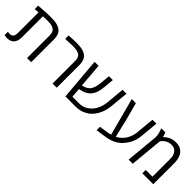

<svg xmlns="http://www.w3.org/2000/svg" viewBox="183 -1649 2686 2686"><g transform="rotate(45 1525.5 -306.5)"><path d="M65.4 2Q55.7 2 44.4 0Q33.2 -2 19.5 -5.9V-69.3Q38.1 -66.4 59.1 -66.4Q94.2 -66.4 112.3 -89.4Q130.4 -112.3 130.4 -160.2V-564.9Q112.8 -564 95.2 -562.5Q77.6 -561 60.1 -560.1V-628.4Q109.4 -632.3 151.4 -635Q193.4 -637.7 228.5 -638.9Q263.7 -640.1 292 -640.1Q336.9 -640.1 367.2 -637.7Q397.5 -635.3 419.7 -629.4Q441.9 -623.5 462.4 -614.3Q490.7 -601.1 509 -582Q527.3 -563 538.6 -532.7Q544.9 -515.6 547.9 -494.9Q550.8 -474.1 550.8 -449.7V0H468.8V-447.8Q468.8 -505.9 441.9 -533.4Q415 -561 362.3 -568.4Q339.8 -572.3 301.8 -572.3Q283.7 -572.3 261.5 -571.5Q239.3 -570.8 212.9 -569.3V-160.2Q212.9 -133.3 209.2 -110.8Q205.6 -88.4 196.8 -69.8Q184.1 -41.5 162.6 -24.9Q145 -11.2 120.8 -4.6Q96.7 2 65.4 2Z M973.1 0V-447.8Q973.1 -505.4 946.8 -533Q920.4 -560.5 868.2 -567.9Q856.4 -570.3 842.5 -571.3Q828.6 -572.3 813 -572.3Q793.9 -572.3 765.6 -571.5Q737.3 -570.8 708 -569.1Q678.7 -567.4 656.2 -565.9V-634.3Q699.7 -637.2 735.8 -638.7Q772 -640.1 801.8 -640.1Q860.4 -640.1 895 -635.3Q929.7 -630.4 960 -617.7Q990.2 -605 1010.3 -585.7Q1030.3 -566.4 1042.5 -535.2Q1049.3 -515.6 1052.5 -494.6Q1055.7 -473.6 1055.7 -447.8V0Z M1227.5 0 1174.3 -630.4H1252.9L1282.7 -270.5Q1315.4 -278.3 1345.2 -292.2Q1375 -306.2 1394.5 -329.1Q1417.5 -356.9 1429 -397Q1440.4 -437 1444.8 -482.4L1458.5 -630.4H1535.2L1521.5 -482.9Q1515.1 -417.5 1500.5 -370.8Q1485.8 -324.2 1456.1 -289.6Q1428.7 -256.3 1388.9 -236.8Q1349.1 -217.3 1292 -207.5Q1291 -207.5 1290 -207.3Q1289.1 -207 1288.6 -207L1300.3 -66.4H1436.5Q1503.9 -66.4 1561.5 -102.8Q1619.1 -139.2 1656.7 -205.1Q1693.8 -272 1702.1 -356.4L1728 -630.4H1805.2L1778.8 -355.5Q1773.4 -299.3 1757.3 -250.2Q1741.2 -201.2 1715.3 -158.7Q1689 -115.7 1654.3 -83Q1619.6 -50.3 1571.8 -29.8Q1540.5 -13.7 1505.1 -6.8Q1469.7 0 1431.6 0Z M1870.6 26.4V-41.5L2001.5 -61Q2015.1 -63.5 2029.5 -66.4Q2043.9 -69.3 2058.1 -73.7L1910.6 -630.4H1991.7L2066.4 -347.7L2125 -99.1Q2170.9 -121.6 2206.5 -158.9Q2242.2 -196.3 2264.6 -246.1Q2287.1 -295.9 2293.5 -355.5L2319.8 -630.4H2397.9L2371.6 -357.9Q2367.7 -316.9 2357.2 -279.8Q2346.7 -242.7 2329.3 -209.2Q2312 -175.8 2288.6 -146Q2248 -87.4 2182.1 -48.8Q2116.2 -10.3 2026.9 2.9Q1982.9 9.8 1943.8 15.4Q1904.8 21 1870.6 26.4Z M2478.5 0 2522.5 -469.2Q2523.4 -478.5 2523.7 -485.6Q2523.9 -492.7 2523.9 -499.5Q2523.9 -514.2 2522.2 -527.1Q2520.5 -540 2516.6 -556.6Q2515.6 -561.5 2511.7 -573Q2507.8 -584.5 2504.2 -595.5Q2500.5 -606.4 2499.5 -609.9Q2497.6 -615.7 2495.4 -621.3Q2493.2 -627 2491.2 -632.8H2570.8Q2579.6 -613.3 2585.4 -596.4Q2591.3 -579.6 2594.2 -564.9H2600.6Q2606.9 -574.7 2625.7 -589.4Q2644.5 -604 2663.6 -613.8Q2682.6 -624 2713.9 -632.1Q2745.1 -640.1 2780.8 -640.1Q2813.5 -640.1 2840.3 -631.8Q2867.2 -623.5 2888.2 -608.9Q2902.8 -598.1 2914.8 -584.7Q2926.8 -571.3 2935.5 -555.7Q2950.2 -528.3 2957.8 -492.9Q2965.3 -457.5 2965.3 -414.6V0H2750V-66.9H2882.8V-414.6Q2882.8 -452.1 2874.5 -481.2Q2866.2 -510.3 2849.6 -529.3Q2839.8 -542 2826.9 -551.5Q2814 -561 2797.1 -566.2Q2780.3 -571.3 2758.8 -571.3Q2727.5 -571.3 2699.7 -562Q2671.9 -552.7 2654.8 -540.5Q2638.7 -528.8 2625.7 -514.4Q2612.8 -500 2605 -483.9L2560.1 0Z"/></g></svg>

Font: Wonky
Style: Regular
Weight: 400
Designer: Monotype Design Team
Foundry: Monotype Imaging Inc.
Version: Version 3.000